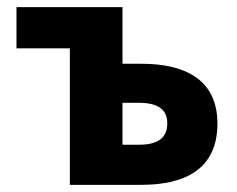

<svg xmlns="http://www.w3.org/2000/svg" viewBox="-20 -516 663 536"><path d="M175 0H375C495 0 587 -43 587 -171C587 -295 495 -338 375 -338H322V-496H26V-381H175ZM322 -112V-229H368C421 -229 447 -210 447 -172C447 -131 421 -112 368 -112Z"/></svg>

Font: Giro Sans Regular
Style: Bold
Weight: 700
Designer: Paul D. Hunt
Foundry: Adobe Systems Incorporated
Version: Version 1.000;PS 1.0;hotconv 1.0.88;makeotf.lib2.5.647800